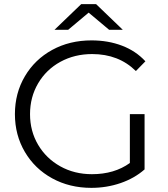

<svg xmlns="http://www.w3.org/2000/svg" viewBox="-20 -901 813 927"><path d="M607 -350H678V-83Q629 -40 562 -17Q495 6 421 6Q316 6 232 -40Q148 -86 100 -167.5Q52 -249 52 -350Q52 -451 100 -532.5Q148 -614 232 -660Q316 -706 422 -706Q502 -706 569 -680.5Q636 -655 682 -605L636 -558Q553 -640 425 -640Q340 -640 271.5 -602.5Q203 -565 164 -498.5Q125 -432 125 -350Q125 -268 164 -202Q203 -136 271 -98Q339 -60 424 -60Q532 -60 607 -114ZM507 -757 408 -840 309 -757H243L372 -881H444L573 -757Z"/></svg>

Font: Montserrat-Regular
Style: Regular
Weight: 400
Version: Version 7.200